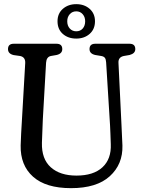

<svg xmlns="http://www.w3.org/2000/svg" viewBox="-20 -916 704 948"><path d="M523.5 -295 504 -608.5Q503 -624 497.5 -630.8Q492 -637.5 480 -639.5L450 -644.5Q422 -651 422 -673.5Q422 -700 450.5 -700H619.5Q648 -700 648 -673.5Q648 -652 620 -644.5L591 -639.5Q563 -633.5 565 -605L580 -295.5Q581 -270.5 582.2 -246.8Q583.5 -223 584.5 -197.5Q587 -105 522.2 -46Q457.5 13 330.5 13Q206.5 13 143.2 -43.5Q80 -100 82 -198Q82.5 -220.5 84.5 -258.5Q86.5 -296.5 88.5 -327.5L104.5 -604.5Q106 -634 79.5 -639.5L47.5 -644Q19.5 -650.5 19.5 -673.5Q19.5 -700 48 -700H259Q287.5 -700 287.5 -673.5Q287.5 -651 259.5 -644.5L231 -639.5Q209.5 -635 207.5 -606.5L191.5 -327.5Q190 -292 189 -263.5Q188 -235 187 -211Q185 -131 230.8 -90Q276.5 -49 357.5 -49Q441.5 -49 485.8 -90Q530 -131 527 -204Q526 -235 525.2 -255.2Q524.5 -275.5 523.5 -295ZM356.5 -725.5Q316.5 -725.5 290.2 -748.5Q264 -771.5 264 -811Q264 -849.5 290.5 -872.5Q317 -895.5 356.5 -895.5Q396.5 -895.5 422.8 -872.2Q449 -849 449 -811Q449 -772 422.8 -748.8Q396.5 -725.5 356.5 -725.5ZM356.5 -860Q337 -860 324.5 -846Q312 -832 312 -811Q312 -789 324.5 -775.2Q337 -761.5 356.5 -761.5Q376.5 -761.5 388.5 -775.2Q400.5 -789 400.5 -811Q400.5 -832 388.2 -846Q376 -860 356.5 -860Z"/></svg>

Font: Fraunces 144pt S100
Style: Regular
Weight: 400
Version: Version 1.000; ttfautohint (v1.8.3)